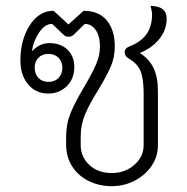

<svg xmlns="http://www.w3.org/2000/svg" viewBox="-20 -630 642 659"><path d="M207 -134V-162Q207 -205 222.5 -242.5Q238 -280 269 -332Q296 -378 309.5 -408.5Q323 -439 323 -471Q323 -506 308.5 -527Q294 -548 271 -548L233 -511Q226 -504 215 -504Q205 -504 198 -511L159 -548Q134 -548 114 -518Q94 -488 90 -456L91 -455Q116 -482 149 -482Q189 -482 212 -459Q235 -436 235 -400Q235 -359 209 -334Q183 -309 146 -309Q102 -309 76 -341Q50 -373 50 -422Q50 -493 82 -543Q114 -593 164 -593L215 -546L267 -593Q319 -593 346.5 -560Q374 -527 374 -470Q374 -433 359.5 -400Q345 -367 317 -321Q287 -273 272 -237.5Q257 -202 257 -162V-132Q257 -91 287 -63.5Q317 -36 363 -36Q409 -36 441 -64Q473 -92 473 -132V-310Q473 -360 462.5 -385.5Q452 -411 425 -427Q415 -433 411.5 -438Q408 -443 408 -450Q408 -465 425 -471Q464 -486 483 -513Q502 -540 502 -581Q502 -588 497 -610Q525 -609 538.5 -598.5Q552 -588 552 -566Q552 -528 527.5 -497Q503 -466 460 -448Q492 -428 507 -396.5Q522 -365 522 -317V-131Q522 -93 500.5 -61Q479 -29 442.5 -10Q406 9 363 9Q321 9 285 -8.5Q249 -26 228 -58.5Q207 -91 207 -134ZM194 -398Q194 -419 180.5 -432Q167 -445 146 -445Q125 -445 112 -432Q99 -419 99 -398Q99 -376 112 -362.5Q125 -349 146 -349Q168 -349 181 -362.5Q194 -376 194 -398Z"/></svg>

Font: K2D Thin
Style: Regular
Weight: 100
Designer: Katatrad Aksorn Co.,Ltd.
Foundry: Cadson Demak Co.,Ltd.
Version: Version 1.000; ttfautohint (v1.6)